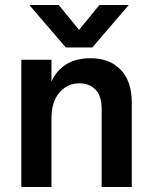

<svg xmlns="http://www.w3.org/2000/svg" viewBox="-20 -745 605 765"><path d="M505 0H385V-312Q385 -362 361 -387.5Q337 -413 296 -413Q249 -413 217 -376.5Q185 -340 185 -272V0H65V-507H185V-420Q228 -513 341 -513Q417 -513 461 -467Q505 -421 505 -337ZM348 -556H242L97 -725H214L295 -626L376 -725H493Z"/></svg>

Font: Hind Siliguri SemiBold
Style: Regular
Weight: 600
Designer: Jyotish Sonowal
Foundry: Indian Type Foundry
Version: Version 1.001;PS 1.0;hotconv 1.0.86;makeotf.lib2.5.63406; tt